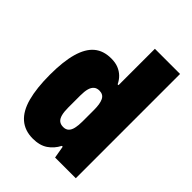

<svg xmlns="http://www.w3.org/2000/svg" viewBox="-213 -828 944 944"><g transform="rotate(45 259.0 -356.5)"><path d="M188 12Q132 12 95.5 -19.5Q59 -51 42 -114Q25 -177 25 -270Q25 -362 42 -422Q59 -482 93.5 -511Q128 -540 182 -540Q211 -540 232 -531.5Q253 -523 268.5 -508Q284 -493 294 -472H300V-725H475V0H331L320 -64H314Q296 -29 265.5 -8.5Q235 12 188 12ZM253 -134Q271 -134 281.5 -144Q292 -154 296.5 -173.5Q301 -193 301 -221V-299Q301 -321 298.5 -337Q296 -353 290.5 -364.5Q285 -376 275.5 -381.5Q266 -387 253 -387Q235 -387 224 -377.5Q213 -368 208 -350Q203 -332 203 -303V-218Q203 -190 208 -171Q213 -152 224 -143Q235 -134 253 -134Z"/></g></svg>

Font: Archivo Condensed Black
Style: Regular
Weight: 900
Width: 3
Designer: Hector Gatti
Foundry: Omnibus-Type
Version: Version 2.001